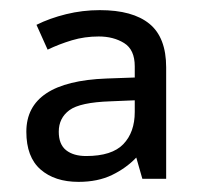

<svg xmlns="http://www.w3.org/2000/svg" viewBox="-20 -742 397 379"><path d="M177 -722Q242 -722 275 -695Q308 -668 308 -609V-389H261L249 -431Q229 -410 201 -396.5Q173 -383 135 -383Q88 -383 60 -407.5Q32 -432 32 -482Q32 -581 190 -587L246 -589V-611Q246 -644 225 -657Q204 -670 175 -670Q147 -670 122 -662.5Q97 -655 74 -644L52 -693Q78 -706 110.5 -714Q143 -722 177 -722ZM198 -542Q138 -540 117 -524.5Q96 -509 96 -482Q96 -457 110.5 -445.5Q125 -434 150 -434Q201 -434 223.5 -457.5Q246 -481 246 -521V-544Z"/></svg>

Font: Noto Sans Myanmar UI
Style: Regular
Weight: 400
Designer: Monotype Design Team
Foundry: Monotype Imaging Inc.
Version: Version 2.103; ttfautohint (v1.8.4.7-5d5b)